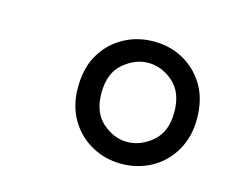

<svg xmlns="http://www.w3.org/2000/svg" viewBox="-51 -777 449 382"><g transform="rotate(15 173.5 -586.0)"><path d="M224 -460Q191 -460 163 -475.5Q135 -491 118.5 -519Q102 -547 102 -585Q102 -625 118.5 -653Q135 -681 163 -696.5Q191 -712 225 -712Q259 -712 286.5 -696.5Q314 -681 330.5 -653Q347 -625 347 -585Q347 -548 330.5 -519.5Q314 -491 286 -475.5Q258 -460 224 -460ZM224 -505Q252 -505 276 -525.5Q300 -546 300 -586Q300 -627 276.5 -647.5Q253 -668 225 -668Q198 -668 174 -647.5Q150 -627 150 -586Q150 -546 173.5 -525.5Q197 -505 224 -505Z"/></g></svg>

Font: DM Sans ExtraLight
Style: Italic
Weight: 250
Italic angle: -10°
Designer: Colophon Foundry, Jonny Pinhorn
Foundry: Colophon Foundry
Version: Version 4.004;gftools[0.9.30]